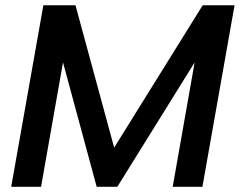

<svg xmlns="http://www.w3.org/2000/svg" viewBox="-20 -715 922 735"><path d="M22.9 0 146 -694.8H269L417 -149.9L755.9 -694.8H877.9L754.9 0H641.1L725.1 -476.1L429.2 0H350.1L221.2 -476.1L137.2 0Z"/></svg>

Font: Poppins Medium
Style: Italic
Weight: 500
Italic angle: -10°
Designer: Ninad Kale (Devanagari), Jonny Pinhorn (Latin)
Foundry: Indian Type Foundry
Version: Version 3.200;PS 1.000;hotconv 16.6.54;makeotf.lib2.5.65590